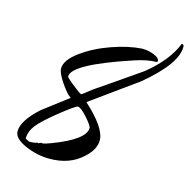

<svg xmlns="http://www.w3.org/2000/svg" viewBox="-80 -526 645 648"><g transform="rotate(15 243.0 -202.0)"><path d="M486 -438Q486 -379 379 -290L218 -174Q295 -104 295 -61Q295 -28 261 2Q217 43 147 43Q103 43 61 24.5Q19 6 19 -19Q19 -56 75 -107L163 -174Q148 -184 127 -215Q106 -246 106 -262Q106 -291 149 -322.5Q192 -354 249 -374Q306 -394 353 -397H355Q375 -397 395 -389Q415 -381 415 -370Q415 -366 410 -366Q380 -366 335 -351Q136 -285 136 -242Q136 -238 162.5 -217Q189 -196 192 -196Q192 -192 205.5 -203Q219 -214 230 -222Q234 -224 381 -326Q453 -384 478 -447H480Q486 -447 486 -438ZM106 -2 111 -1Q117 -1 141 -10Q251 -52 251 -92Q251 -100 228 -126Q205 -152 194 -152Q183 -149 134.5 -110Q86 -71 69 -49Q52 -27 52 -2L66 5Q84 5 94 1L98 2Z"/></g></svg>

Font: Qwigley
Style: Regular
Weight: 400
Designer: Robert E. Leuschke
Foundry: Robert E. Leuschke
Version: Version 1.003